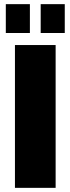

<svg xmlns="http://www.w3.org/2000/svg" viewBox="-20 -905 339 925"><path d="M52 0V-688H248V0ZM8 -746V-885H124V-746ZM176 -746V-885H292V-746Z"/></svg>

Font: Archivo Condensed Black
Style: Regular
Weight: 900
Width: 3
Designer: Hector Gatti
Foundry: Omnibus-Type
Version: Version 2.001